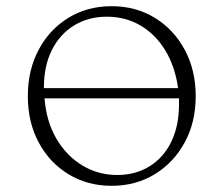

<svg xmlns="http://www.w3.org/2000/svg" viewBox="-20 -591 723 621"><path d="M341 10Q263 10 201.5 -27.5Q140 -65 105 -130.5Q70 -196 70 -280Q70 -364 105 -430Q140 -496 201.5 -533.5Q263 -571 341 -571Q419 -571 480.5 -533.5Q542 -496 577.5 -430Q613 -364 613 -280Q613 -196 577.5 -130.5Q542 -65 480.5 -27.5Q419 10 341 10ZM122 -308V-306H556Q546 -377 514 -429Q482 -481 433.5 -509Q385 -537 326 -537Q266 -537 220 -509Q174 -481 148 -429.5Q122 -378 122 -308ZM359 -25Q418 -25 463.5 -53Q509 -81 534 -132.5Q559 -184 559 -254Q559 -264 559 -273H124Q130 -197 163 -141.5Q196 -86 247 -55.5Q298 -25 359 -25Z"/></svg>

Font: Spectral SC ExtraLight
Style: Regular
Weight: 275
Designer: Jean-Baptiste Levee
Foundry: Production Type
Version: Version 2.001